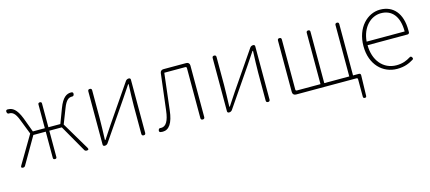

<svg xmlns="http://www.w3.org/2000/svg" viewBox="-55 -1036 3851 1721"><g transform="rotate(-15 1870.5 -175.5)"><path d="M579 -139 496 -279 549 -415C577 -490 604 -502 632 -502C633 -502 634 -502 635 -502C644 -501 650 -508 652 -517C654 -527 652 -537 642 -539C639 -540 636 -540 634 -540C592 -540 554 -518 519 -426L468 -291H357V-511C357 -522 352 -527 341 -527C330 -527 324 -522 324 -511V-291H213L163 -426C127 -518 89 -540 47 -540C45 -540 43 -540 40 -540C29 -537 27 -527 30 -516C32 -508 38 -501 46 -502C47 -502 48 -502 49 -502C78 -502 104 -490 132 -415L185 -279L33 -22C24 -7 29 0 46 0C54 0 61 -4 65 -11L209 -259H324V-16C324 -5 330 0 341 0C352 0 357 -5 357 -16V-259H415H473L614 -12C618 -4 626 0 635 0C653 0 657 -8 648 -23Z M786 -263V-15C786 -6 792 0 801 0H804C815 0 826 -6 832 -15L1070 -363C1092 -396 1125 -445 1147 -478H1152C1149 -407 1146 -336 1146 -277V-18C1146 -6 1152 0 1164 0C1176 0 1182 -6 1182 -18V-263V-512C1182 -521 1176 -527 1167 -527H1164C1153 -527 1142 -521 1136 -512L898 -164C876 -131 844 -82 822 -49H817C819 -120 822 -191 822 -249V-509C822 -521 816 -527 804 -527C792 -527 786 -521 786 -509Z M1730 -263V-496C1730 -515 1718 -527 1699 -527H1594H1487C1470 -527 1458 -516 1456 -499C1442 -387 1428 -275 1415 -162C1404 -68 1377 -24 1333 -24C1332 -24 1330 -24 1329 -24C1317 -27 1309 -22 1306 -10C1303 1 1306 8 1317 11C1323 12 1329 13 1338 13C1396 13 1434 -40 1447 -156C1461 -270 1474 -381 1487 -494H1681C1690 -494 1694 -490 1694 -481V-18C1694 -6 1700 0 1712 0C1724 0 1730 -6 1730 -18V-263Z M1940 -263V-15C1940 -6 1946 0 1955 0H1958C1969 0 1980 -6 1986 -15L2224 -363C2246 -396 2279 -445 2301 -478H2306C2303 -407 2300 -336 2300 -277V-18C2300 -6 2306 0 2318 0C2330 0 2336 -6 2336 -18V-263V-512C2336 -521 2330 -527 2321 -527H2318C2307 -527 2296 -521 2290 -512L2052 -164C2030 -131 1998 -82 1976 -49H1971C1973 -120 1976 -191 1976 -249V-509C1976 -521 1970 -527 1958 -527C1946 -527 1940 -521 1940 -509Z M2546 -263V-31C2546 -12 2558 0 2577 0H2848H3137C3146 0 3150 4 3150 13V174C3150 184 3156 189 3166 189C3176 189 3181 184 3181 174L3186 -13V-16C3186 -27 3180 -33 3169 -33H3115V-510C3115 -521 3109 -527 3098 -527C3087 -527 3080 -521 3080 -510V-33H2848V-510C2848 -521 2842 -527 2831 -527C2820 -527 2813 -521 2813 -510V-33H2595C2586 -33 2582 -37 2582 -46V-509C2582 -521 2576 -527 2564 -527C2552 -527 2546 -521 2546 -509Z M3600 -261H3682C3691 -261 3698 -267 3699 -277C3699 -284 3699 -291 3699 -297C3699 -453 3622 -540 3500 -540C3383 -540 3273 -434 3273 -262C3273 -90 3381 13 3514 13C3585 13 3628 -8 3665 -30C3674 -35 3675 -41 3670 -51C3664 -62 3656 -65 3646 -58C3610 -35 3569 -20 3516 -20C3392 -20 3311 -122 3311 -261H3504ZM3575 -294H3487H3311C3322 -427 3406 -507 3500 -507C3599 -507 3664 -437 3664 -294Z"/></g></svg>

Font: GenSenRounded2 TW EL
Style: Regular
Weight: 250
Version: Version 2.100;PS 2.1;hotconv 16.6.51;makeotf.lib2.5.65220 DE